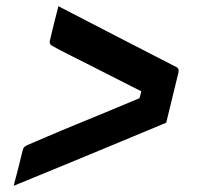

<svg xmlns="http://www.w3.org/2000/svg" viewBox="-20 -609 640 618"><path d="M515 -214Q443 -184 360 -149.5Q277 -115 191 -79.5Q105 -44 24 -11Q32 -42 39 -68.5Q46 -95 53 -125Q55 -132 57.5 -135Q60 -138 68 -142Q92 -152 133.5 -170Q175 -188 226.5 -209Q278 -230 331 -252Q384 -274 429 -293L435 -315Q397 -334 355 -355.5Q313 -377 272.5 -397.5Q232 -418 199 -434.5Q166 -451 147 -462Q137 -468 141 -480Q147 -506 154 -534Q161 -562 168 -589Q263 -540 357.5 -491Q452 -442 546 -394Q558 -389 554 -374Q544 -334 534.5 -294Q525 -254 515 -214Z"/></svg>

Font: Recursive Mn Lnr St SmB
Style: Italic
Weight: 600
Italic angle: -15°
Monospace: yes
Version: Version 1.079;hotconv 1.0.112;makeotfexe 2.5.65598; ttfautoh